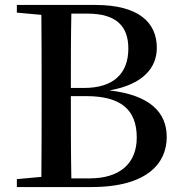

<svg xmlns="http://www.w3.org/2000/svg" viewBox="-20 -755 732 775"><path d="M48 -704 147 -695C148 -596 148 -496 148 -396V-349C148 -245 148 -142 147 -41L48 -32V0H349C579 0 653 -100 653 -202C653 -301 586 -371 422 -390C562 -415 613 -485 613 -562C613 -664 540 -735 365 -735H48ZM266 -367H328C468 -367 532 -312 532 -200C532 -93 461 -35 342 -35H268C266 -138 266 -244 266 -367ZM268 -700H333C451 -700 498 -648 498 -559C498 -458 438 -400 319 -400H266C266 -504 266 -603 268 -700Z"/></svg>

Font: Noto Serif SC SemiBold
Style: Regular
Weight: 600
Designer: Ryoko NISHIZUKA 西塚涼子 (kana & ideographs); Frank Grießhammer (Latin, Greek & Cyrillic); Wenlong ZHANG 张文龙 (bopomofo); San
Foundry: Adobe
Version: Version 2.001;hotconv 1.1.0;makeotfexe 2.6.0